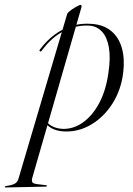

<svg xmlns="http://www.w3.org/2000/svg" viewBox="-126 -542 559 804"><path d="M215 -511.5 9.5 201.5Q6 214 9 220.2Q12 226.5 26 228.5L66 233.5Q68.5 233.5 69.5 234.2Q70.5 235 70.5 236.5Q70.5 237.5 69.5 238.5Q68.5 239.5 66 239.5L-101.5 243Q-103.5 243 -104.8 242.5Q-106 242 -106 240.5Q-106 239.5 -104.8 238.5Q-103.5 237.5 -101 237Q-83.5 234.5 -73 231Q-62.5 227.5 -56.8 221.5Q-51 215.5 -48.5 206L155 -482.5Q156 -486.5 161.2 -491.5Q166.5 -496.5 174 -501.8Q181.5 -507 189.2 -511.5Q197 -516 203 -518.8Q209 -521.5 211.5 -521.5Q214.5 -521.5 215.2 -518.8Q216 -516 215 -511.5ZM48.5 -329.5Q47 -327.5 45 -326.8Q43 -326 41.5 -327Q39.5 -328 39.5 -330.2Q39.5 -332.5 41 -334.5Q69 -372 102.8 -397Q136.5 -422 175.5 -433.8Q214.5 -445.5 258.5 -442Q307.5 -438.5 339.2 -412.5Q371 -386.5 384 -341.8Q397 -297 390 -238Q381 -165 345 -108.5Q309 -52 256.5 -20.8Q204 10.5 145.5 8.5Q112 7.5 89 -5.5Q66 -18.5 53.5 -43.5L60 -46.5Q71 -25 91 -14.2Q111 -3.5 135.5 -2.5Q179.5 -0.5 219.5 -28Q259.5 -55.5 288.5 -108.5Q317.5 -161.5 328 -237Q337.5 -300.5 330 -343.2Q322.5 -386 301.8 -408.8Q281 -431.5 250.5 -434.5Q196.5 -438.5 143.8 -413Q91 -387.5 48.5 -329.5Z"/></svg>

Font: Fraunces 120pt Light
Style: Italic
Weight: 300
Italic angle: -16°
Version: Version 1.000;[b76b70a41]